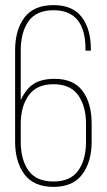

<svg xmlns="http://www.w3.org/2000/svg" viewBox="-20 -725 417 750"><path d="M189 -705Q264 -705 299.5 -658Q335 -611 335 -532V-527H314V-533Q314 -685 189 -685Q122 -685 91.5 -642Q61 -599 61 -527V-334Q82 -379 112.5 -398Q143 -417 194 -417Q268 -417 303 -369Q338 -321 338 -242V-172Q338 -93 301.5 -44Q265 5 189 5Q112 5 75.5 -44Q39 -93 39 -172V-528Q39 -608 75.5 -656.5Q112 -705 189 -705ZM61 -241V-172Q61 -101 91.5 -58.5Q122 -16 189 -16Q255 -16 285.5 -58.5Q316 -101 316 -172V-241Q316 -310 285.5 -353Q255 -396 189 -396Q123 -396 92 -352.5Q61 -309 61 -241Z"/></svg>

Font: Bebas Neue Light
Style: Regular
Weight: 300
Designer: Ryoichi Tsunekawa
Foundry: Ryoichi Tsunekawa
Version: Version 001.003; ttfautohint (v1.5.65-e2d9)